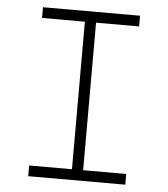

<svg xmlns="http://www.w3.org/2000/svg" viewBox="-51 -739 688 785"><g transform="rotate(5 293.0 -346.5)"><path d="M93.8 0H492.2V-43.9H315.4V-649.4H492.2V-693.4H93.8V-649.4H269.5V-43.9H93.8Z"/></g></svg>

Font: Cascadia Code PL ExtraLight
Style: Regular
Weight: 200
Monospace: yes
Designer: Aaron Bell
Foundry: Saja Typeworks
Version: Version 2404.023